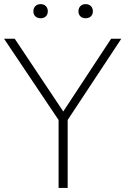

<svg xmlns="http://www.w3.org/2000/svg" viewBox="-31 -932 622 952"><path d="M259.5 0V-355.5L270.5 -320.5L-11 -740H42L292.5 -364.5H273L520 -740H570.5L293.5 -320.5L304.5 -355.5V0ZM393.5 -841.5Q377.5 -841.5 367.8 -850.8Q358 -860 358 -876Q358 -892 367.8 -901.8Q377.5 -911.5 393.5 -911.5Q409.5 -911.5 419.5 -901.8Q429.5 -892 429.5 -876Q429.5 -860 419.5 -850.8Q409.5 -841.5 393.5 -841.5ZM170.5 -841.5Q154.5 -841.5 144.5 -850.8Q134.5 -860 134.5 -876Q134.5 -892 144.5 -901.8Q154.5 -911.5 170.5 -911.5Q186.5 -911.5 196.2 -901.8Q206 -892 206 -876Q206 -860 196.2 -850.8Q186.5 -841.5 170.5 -841.5Z"/></svg>

Font: Encode Sans Condensed Thin ExtraLight
Style: Regular
Weight: 250
Version: Version 3.002